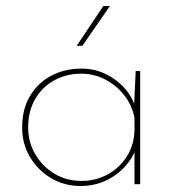

<svg xmlns="http://www.w3.org/2000/svg" viewBox="-20 -615 582 641"><path d="M249 6Q195 6 151 -20Q107 -46 80.5 -90Q54 -134 54 -189Q54 -252 81 -296Q108 -340 152.5 -363Q197 -386 252 -386Q311 -386 359.5 -352.5Q408 -319 428 -269L433 -378H448V0H429V-107Q407 -58 358.5 -26Q310 6 249 6ZM251 -11Q300 -11 340 -33Q380 -55 404 -93.5Q428 -132 429 -181V-222Q421 -263 395.5 -296Q370 -329 332.5 -349Q295 -369 251 -369Q202 -369 161.5 -347Q121 -325 97.5 -284.5Q74 -244 74 -190Q74 -140 98 -99.5Q122 -59 162 -35Q202 -11 251 -11ZM347 -595 255 -462H236L325 -595Z"/></svg>

Font: Synthetic Thin
Style: Regular
Weight: 100
Designer: Santiago Orozco
Foundry: Typemade
Version: Version 2.000; ttfautohint (v1.8.4.7-5d5b)